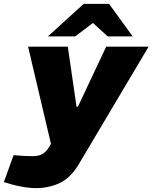

<svg xmlns="http://www.w3.org/2000/svg" viewBox="-88 -762 787 991"><path d="M96 209Q72 209 41.5 204.5Q11 200 -27 190L-68 178L-18 39L24 42Q39 43 54 43.5Q69 44 82 44Q112 44 130.5 33Q149 22 162 2L186 -38L195 6H181L57 -521H262L307 -211H314L460 -521H679L316 90Q276 156 220.5 182.5Q165 209 96 209ZM468 -574 367 -666 344 -742H475L597 -574ZM159 -574 344 -742H475L420 -665L300 -574Z"/></svg>

Font: REM ExtraBold
Style: Italic
Weight: 800
Italic angle: -11°
Designer: Octavio Pardo
Foundry: Ashler Design
Version: Version 1.005;gftools[0.9.28]